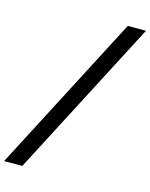

<svg xmlns="http://www.w3.org/2000/svg" viewBox="-146 -910 892 1141"><g transform="rotate(15 300.0 -340.0)"><path d="M-7 143 495 -823H607L105 143Z"/></g></svg>

Font: Iosevka Aile Semibold Oblique
Style: Regular
Weight: 600
Italic angle: -9°
Designer: Belleve Invis
Foundry: Belleve Invis
Version: Version 31.1.0; ttfautohint (v1.8.4)